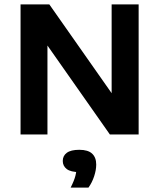

<svg xmlns="http://www.w3.org/2000/svg" viewBox="-20 -615 728 878"><path d="M74 0V-595H205.5L511.5 -159H490.5V-595H614V0H482.5L176.5 -436H197V0ZM303 243Q319 211.5 324.8 189Q330.5 166.5 330.5 143.5L354 172H343.5Q303.5 172 285.2 158Q267 144 267 121Q267 97.5 285.5 83.8Q304 70 342.5 70Q382.5 70 401.2 87.5Q420 105 420 137.5Q420 162.5 410.5 191.2Q401 220 384.5 243Z"/></svg>

Font: Encode Sans SC SemiBold
Style: Regular
Weight: 600
Version: Version 3.002